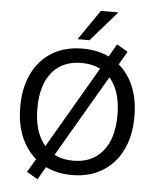

<svg xmlns="http://www.w3.org/2000/svg" viewBox="-63 -990 897 1094"><g transform="rotate(5 385.5 -443.5)"><path d="M386 9Q286 9 213 -35.5Q140 -80 99.5 -161Q59 -242 59 -353Q59 -464 99 -545Q139 -626 212 -670Q285 -714 386 -714Q485 -714 558.5 -670Q632 -626 672 -545Q712 -464 712 -354Q712 -243 672 -161.5Q632 -80 558.5 -35.5Q485 9 386 9ZM386 -73Q494 -73 554.5 -146.5Q615 -220 615 -353Q615 -486 555 -559Q495 -632 386 -632Q277 -632 217 -559Q157 -486 157 -353Q157 -221 217 -147Q277 -73 386 -73ZM193 50 130 13 187 -83 213 -128 501 -622 522 -659 578 -755 641 -718 585 -622 558 -577 270 -84 249 -47ZM351 -765 469 -937H569L419 -765Z"/></g></svg>

Font: Nunito Sans Medium
Style: Regular
Weight: 500
Designer: Vernon Adams
Foundry: Vernon Adams
Version: Version 3.101; ttfautohint (v1.8.4.7-5d5b);gftools[0.9.27]